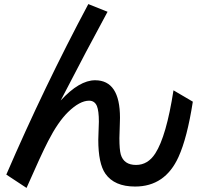

<svg xmlns="http://www.w3.org/2000/svg" viewBox="-20 -860 1000 950"><path d="M11.2 3.9Q199.7 -432.6 417 -839.8L512.2 -801.8Q414.1 -621.6 280.3 -362.8Q372.6 -462.9 450.7 -462.9Q573.7 -462.9 573.7 -277.3Q573.7 -263.7 572.8 -243.7Q570.8 -201.2 570.8 -176.8Q570.8 -119.6 577.6 -95.7Q592.8 -43.9 653.3 -43.9Q711.9 -43.9 748.5 -101.1Q803.2 -186 838.4 -413.1L934.1 -356.9Q906.2 -177.7 863.3 -83.5Q796.9 63 648.4 63Q545.9 63 501.5 -0.5Q466.3 -50.8 466.3 -168.5Q466.3 -178.7 467.3 -199.7Q469.2 -240.7 469.2 -257.8Q469.2 -311.5 459.5 -335.4Q448.2 -361.8 420.9 -361.8Q374.5 -361.8 316.4 -305.2Q266.6 -256.3 218.3 -162.1Q183.1 -93.8 111.3 69.8Z"/></svg>

Font: FORM UDPGothic
Style: Bold
Weight: 700
Foundry: Pronama LLC
Version: Version 1.051